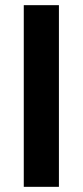

<svg xmlns="http://www.w3.org/2000/svg" viewBox="-20 -723 320 743"><path d="M72 0V-703H208V0Z"/></svg>

Font: Outfit Semi Bold
Style: Regular
Weight: 600
Designer: Rodrigo Fuenzalida
Foundry: fragTYPE
Version: Version 1.000